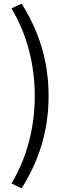

<svg xmlns="http://www.w3.org/2000/svg" viewBox="-20 -838 378 1055"><path d="M99 197C192 47 247 -114 247 -311C247 -507 192 -669 99 -818L43 -792C129 -649 171 -481 171 -311C171 -141 129 28 43 170Z"/></svg>

Font: DAIFUKU Sans JP
Style: Regular
Weight: 400
Designer: Original font ‘Source Han Sans JP’ : Ryoko NISHIZUKA  (kana, bopomofo & ideographs); Paul D. Hunt (Latin, Greek & Cyrill
Foundry: Daifuku
Version: Version 1.001